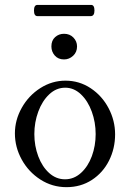

<svg xmlns="http://www.w3.org/2000/svg" viewBox="-20 -755 526 786"><path d="M41 -209Q41 -263.7 69.1 -313.7Q97.2 -363.8 145 -394.3Q192.9 -424.8 248 -424.8Q304.7 -424.8 351.3 -393.8Q397.9 -362.8 424.6 -312Q451.2 -261.2 451.2 -205.1Q451.2 -147 426.3 -97.4Q401.4 -47.9 356 -18.3Q310.5 11.2 252 11.2Q193.8 11.2 145.3 -20Q96.7 -51.3 68.8 -102.1Q41 -152.8 41 -209ZM371.6 -206.1Q371.6 -254.4 355.7 -298.1Q339.8 -341.8 311.3 -368.9Q282.7 -396 247.1 -396Q210.4 -396 181.6 -368.9Q152.8 -341.8 136.7 -298.1Q120.6 -254.4 120.6 -206.1Q120.6 -157.7 136.7 -115Q152.8 -72.3 181.4 -46.6Q210 -21 246.1 -21Q282.7 -21 311.5 -47.1Q340.3 -73.2 356 -115.7Q371.6 -158.2 371.6 -206.1ZM190.4 -564.9Q190.4 -589.4 205.6 -603Q220.7 -616.7 242.2 -616.7Q265.6 -616.7 280.5 -601.3Q295.4 -585.9 295.4 -564.9Q295.4 -541.5 279.3 -526.6Q263.2 -511.7 242.2 -511.7Q218.3 -511.7 204.3 -527.6Q190.4 -543.5 190.4 -564.9ZM133.3 -689Q119.1 -689 119.1 -711.9Q119.1 -734.9 133.3 -734.9H353Q366.7 -734.9 366.7 -711.9Q366.7 -689 351.1 -689Z"/></svg>

Font: JuniusX
Style: Regular
Weight: 400
Designer: Peter S. Baker
Foundry: Briery Creek Software
Version: Version 1.004